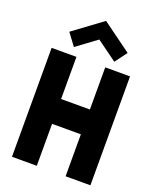

<svg xmlns="http://www.w3.org/2000/svg" viewBox="-199 -1252 1117 1367"><g transform="rotate(20 360.0 -569.0)"><path d="M63 0V-825.2H251V-505.9H469.2V-825.2H657.2V0H469.2V-317.9H251V0ZM142.1 -976.1 361.8 -1138.2 584 -976.1 516.1 -884.8 361.8 -997.1 210 -884.8Z"/></g></svg>

Font: Hussar Preview
Style: Bold
Weight: 700
Foundry: Cannot Into Space Fonts, PlusOne Fonts
Version: Version 2.29RC2 "Millennial"